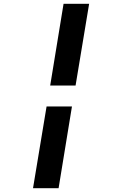

<svg xmlns="http://www.w3.org/2000/svg" viewBox="-20 -843 640 1006"><path d="M243 -395 313 -823H447L376 -395ZM153 143 224 -285H357L287 143Z"/></svg>

Font: Iosevka Etoile XBdObl
Style: Regular
Weight: 800
Italic angle: -9°
Designer: Belleve Invis
Foundry: Belleve Invis
Version: Version 15.5.2; ttfautohint (v1.8.4)